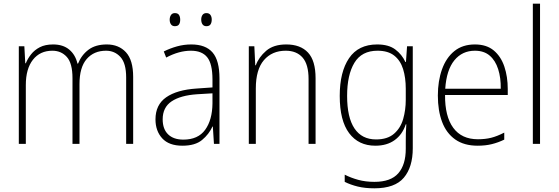

<svg xmlns="http://www.w3.org/2000/svg" viewBox="-20 -780 3029 1041"><path d="M559 -539Q624 -539 663 -496.5Q702 -454 702 -363V0H664V-360Q664 -437 633 -471Q602 -505 555 -505Q489 -505 450 -460Q411 -415 411 -324V0H373V-356Q373 -437 342.5 -471Q312 -505 264 -505Q197 -505 158.5 -456Q120 -407 120 -319V0H82V-529H112L117 -437H120Q130 -462 148.5 -485.5Q167 -509 196 -524Q225 -539 268 -539Q322 -539 355.5 -511Q389 -483 400 -435H403Q422 -482 460 -510.5Q498 -539 559 -539Z M1017 -539Q1095 -539 1132.5 -495.5Q1170 -452 1170 -355V0H1140L1134 -94H1132Q1113 -52 1075.5 -21Q1038 10 969 10Q896 10 859.5 -30Q823 -70 823 -133Q823 -212 881 -252.5Q939 -293 1046 -300L1132 -306V-349Q1132 -434 1103.5 -469.5Q1075 -505 1015 -505Q983 -505 950 -496Q917 -487 881 -468L868 -501Q902 -518 939.5 -528.5Q977 -539 1017 -539ZM1049 -269Q959 -263 910.5 -230.5Q862 -198 862 -133Q862 -80 891.5 -51.5Q921 -23 974 -23Q1054 -23 1092.5 -76.5Q1131 -130 1132 -219V-274ZM900 -673Q900 -688 907 -698.5Q914 -709 928 -709Q944 -709 950.5 -699Q957 -689 957 -673Q957 -657 950.5 -647.5Q944 -638 928 -638Q914 -638 907 -648Q900 -658 900 -673ZM1071 -674Q1071 -689 1078 -699Q1085 -709 1099 -709Q1114 -709 1121 -699Q1128 -689 1128 -674Q1128 -658 1121.5 -648Q1115 -638 1099 -638Q1085 -638 1078 -648Q1071 -658 1071 -674Z M1532 -539Q1609 -539 1650 -495Q1691 -451 1691 -356V0H1653V-351Q1653 -431 1620.5 -468Q1588 -505 1529 -505Q1455 -505 1411 -454Q1367 -403 1367 -300V0H1329V-529H1359L1364 -426H1367Q1383 -470 1423 -504.5Q1463 -539 1532 -539Z M2025 -539Q2087 -539 2123 -512Q2159 -485 2178 -444H2181L2187 -529H2218V24Q2218 126 2169.5 183.5Q2121 241 2010 241Q1959 241 1920 231.5Q1881 222 1849 206V167Q1882 184 1922 195Q1962 206 2010 206Q2099 206 2139.5 159.5Q2180 113 2180 27V-12Q2180 -36 2180.5 -58Q2181 -80 2183 -106H2180Q2162 -51 2120 -20.5Q2078 10 2015 10Q1924 10 1873 -58Q1822 -126 1822 -260Q1822 -390 1872.5 -464.5Q1923 -539 2025 -539ZM2027 -505Q1941 -505 1901.5 -439.5Q1862 -374 1862 -260Q1862 -143 1902 -83.5Q1942 -24 2019 -24Q2081 -24 2116.5 -55Q2152 -86 2166 -135Q2180 -184 2180 -239V-299Q2180 -359 2165.5 -405.5Q2151 -452 2117.5 -478.5Q2084 -505 2027 -505Z M2555 -539Q2618 -539 2657 -506.5Q2696 -474 2714.5 -419Q2733 -364 2733 -297V-265H2393Q2392 -149 2437.5 -87Q2483 -25 2571 -25Q2611 -25 2643 -33Q2675 -41 2714 -61V-23Q2681 -7 2646.5 1.5Q2612 10 2570 10Q2496 10 2448 -24Q2400 -58 2377 -119Q2354 -180 2354 -262Q2354 -341 2376.5 -404Q2399 -467 2443.5 -503Q2488 -539 2555 -539ZM2555 -505Q2486 -505 2443.5 -453Q2401 -401 2394 -299H2695Q2696 -358 2681 -405Q2666 -452 2635 -478.5Q2604 -505 2555 -505Z M2908 0H2869V-760H2908Z"/></svg>

Font: Noto Sans Hebrew SemiCondensed ExtraLight
Style: Regular
Weight: 200
Width: 4
Designer: Monotype Design Team
Foundry: Monotype Imaging Inc.
Version: Version 2.004; ttfautohint (v1.8.4.7-5d5b)